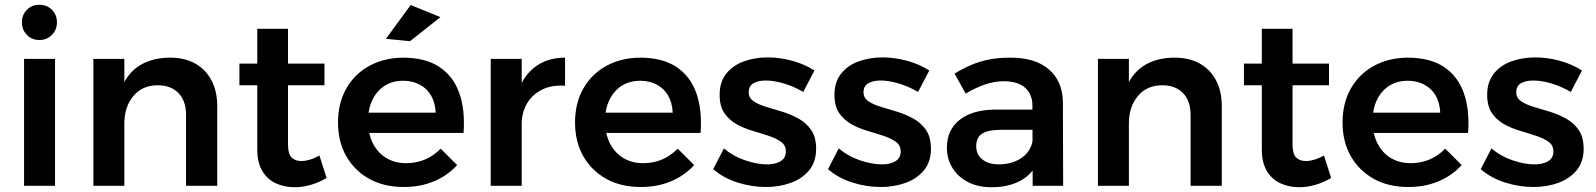

<svg xmlns="http://www.w3.org/2000/svg" viewBox="-20 -780 6698 806"><path d="M81 -533H211V0H81ZM145 -760Q177 -760 198 -739Q219 -718 219 -686Q219 -655 198 -633.5Q177 -612 145 -612Q114 -612 93 -633.5Q72 -655 72 -686Q72 -718 93 -739Q114 -760 145 -760Z M761 -298Q761 -356 729.5 -389Q698 -422 642 -422Q577 -422 539.5 -376.5Q502 -331 502 -262H467Q467 -360 494.5 -420.5Q522 -481 573.5 -509.5Q625 -538 694 -538Q756 -538 800 -513Q844 -488 868 -442.5Q892 -397 892 -333V0H761ZM372 -533H502V0H372Z M1189 -174Q1189 -134 1204 -119Q1219 -104 1245 -104Q1261 -104 1280 -109.5Q1299 -115 1321 -127L1351 -33Q1321 -15 1286.5 -4.5Q1252 6 1217 6Q1174 6 1138 -10.5Q1102 -27 1081 -62.5Q1060 -98 1060 -152V-659H1189ZM985 -513H1342V-422H985Z M1809 -307Q1807 -349 1790 -378.5Q1773 -408 1742.5 -424.5Q1712 -441 1673 -441Q1628 -441 1595 -420Q1562 -399 1543.5 -361Q1525 -323 1525 -273Q1525 -218 1545.5 -178Q1566 -138 1602 -116.5Q1638 -95 1685 -95Q1770 -95 1830 -156L1899 -87Q1859 -43 1802 -19Q1745 5 1675 5Q1591 5 1529.5 -29.5Q1468 -64 1433.5 -124.5Q1399 -185 1399 -266Q1399 -347 1433.5 -408Q1468 -469 1529.5 -503Q1591 -537 1671 -538Q1766 -538 1824.5 -499Q1883 -460 1908 -389.5Q1933 -319 1926 -222H1506V-307ZM1704 -759 1829 -708 1701 -607 1600 -617Z M2352 -420Q2296 -424 2255 -403.5Q2214 -383 2192 -345Q2170 -307 2170 -258L2135 -262Q2135 -351 2161 -412.5Q2187 -474 2236 -506Q2285 -538 2352 -538ZM2040 -533H2170V0H2040Z M2804 -307Q2802 -349 2785 -378.5Q2768 -408 2737.5 -424.5Q2707 -441 2668 -441Q2623 -441 2590 -420Q2557 -399 2538.5 -361Q2520 -323 2520 -273Q2520 -218 2540.5 -178Q2561 -138 2597 -116.5Q2633 -95 2680 -95Q2765 -95 2825 -156L2894 -87Q2854 -43 2797 -19Q2740 5 2670 5Q2586 5 2524.5 -29.5Q2463 -64 2428.5 -124.5Q2394 -185 2394 -266Q2394 -347 2428.5 -408Q2463 -469 2524.5 -503Q2586 -537 2666 -538Q2761 -538 2819.5 -499Q2878 -460 2903 -389.5Q2928 -319 2921 -222H2501V-307Z M3352 -394Q3313 -417 3271 -429.5Q3229 -442 3195 -442Q3163 -442 3143 -430.5Q3123 -419 3123 -392Q3123 -369 3143.5 -355Q3164 -341 3196 -331.5Q3228 -322 3264 -311Q3300 -300 3332.5 -282Q3365 -264 3385.5 -234Q3406 -204 3406 -155Q3406 -101 3377 -65.5Q3348 -30 3300 -12.5Q3252 5 3195 5Q3135 5 3075.5 -14Q3016 -33 2974 -70L3019 -157Q3056 -125 3106.5 -107.5Q3157 -90 3200 -90Q3223 -90 3241 -96Q3259 -102 3269 -113.5Q3279 -125 3279 -144Q3279 -170 3259 -184.5Q3239 -199 3207.5 -209.5Q3176 -220 3140 -230.5Q3104 -241 3072.5 -258.5Q3041 -276 3021 -305Q3001 -334 3001 -382Q3001 -436 3029 -471Q3057 -506 3103 -522.5Q3149 -539 3203 -539Q3255 -539 3307 -524.5Q3359 -510 3399 -484Z M3834 -394Q3795 -417 3753 -429.5Q3711 -442 3677 -442Q3645 -442 3625 -430.5Q3605 -419 3605 -392Q3605 -369 3625.5 -355Q3646 -341 3678 -331.5Q3710 -322 3746 -311Q3782 -300 3814.5 -282Q3847 -264 3867.5 -234Q3888 -204 3888 -155Q3888 -101 3859 -65.5Q3830 -30 3782 -12.5Q3734 5 3677 5Q3617 5 3557.5 -14Q3498 -33 3456 -70L3501 -157Q3538 -125 3588.5 -107.5Q3639 -90 3682 -90Q3705 -90 3723 -96Q3741 -102 3751 -113.5Q3761 -125 3761 -144Q3761 -170 3741 -184.5Q3721 -199 3689.5 -209.5Q3658 -220 3622 -230.5Q3586 -241 3554.5 -258.5Q3523 -276 3503 -305Q3483 -334 3483 -382Q3483 -436 3511 -471Q3539 -506 3585 -522.5Q3631 -539 3685 -539Q3737 -539 3789 -524.5Q3841 -510 3881 -484Z M4179 -235Q4128 -235 4103 -219Q4078 -203 4078 -166Q4078 -132 4103.5 -111Q4129 -90 4173 -90Q4212 -90 4243.5 -103.5Q4275 -117 4293.5 -140.5Q4312 -164 4315 -193L4337 -100Q4313 -48 4263 -21Q4213 6 4142 6Q4085 6 4043 -16Q4001 -38 3978 -75.5Q3955 -113 3955 -160Q3955 -234 4008 -276.5Q4061 -319 4158 -320H4329V-235ZM4314 -336Q4314 -384 4283.5 -411.5Q4253 -439 4193 -439Q4156 -439 4115.5 -425.5Q4075 -412 4034 -387L3987 -471Q4025 -494 4060 -508.5Q4095 -523 4133.5 -530.5Q4172 -538 4222 -538Q4327 -538 4384 -488Q4441 -438 4442 -350L4443 0H4315Z M4978 -298Q4978 -356 4946.5 -389Q4915 -422 4859 -422Q4794 -422 4756.5 -376.5Q4719 -331 4719 -262H4684Q4684 -360 4711.5 -420.5Q4739 -481 4790.5 -509.5Q4842 -538 4911 -538Q4973 -538 5017 -513Q5061 -488 5085 -442.5Q5109 -397 5109 -333V0H4978ZM4589 -533H4719V0H4589Z M5406 -174Q5406 -134 5421 -119Q5436 -104 5462 -104Q5478 -104 5497 -109.5Q5516 -115 5538 -127L5568 -33Q5538 -15 5503.5 -4.5Q5469 6 5434 6Q5391 6 5355 -10.5Q5319 -27 5298 -62.5Q5277 -98 5277 -152V-659H5406ZM5202 -513H5559V-422H5202Z M6026 -307Q6024 -349 6007 -378.5Q5990 -408 5959.5 -424.5Q5929 -441 5890 -441Q5845 -441 5812 -420Q5779 -399 5760.5 -361Q5742 -323 5742 -273Q5742 -218 5762.5 -178Q5783 -138 5819 -116.5Q5855 -95 5902 -95Q5987 -95 6047 -156L6116 -87Q6076 -43 6019 -19Q5962 5 5892 5Q5808 5 5746.5 -29.5Q5685 -64 5650.5 -124.5Q5616 -185 5616 -266Q5616 -347 5650.5 -408Q5685 -469 5746.5 -503Q5808 -537 5888 -538Q5983 -538 6041.5 -499Q6100 -460 6125 -389.5Q6150 -319 6143 -222H5723V-307Z M6574 -394Q6535 -417 6493 -429.5Q6451 -442 6417 -442Q6385 -442 6365 -430.5Q6345 -419 6345 -392Q6345 -369 6365.5 -355Q6386 -341 6418 -331.5Q6450 -322 6486 -311Q6522 -300 6554.5 -282Q6587 -264 6607.5 -234Q6628 -204 6628 -155Q6628 -101 6599 -65.5Q6570 -30 6522 -12.5Q6474 5 6417 5Q6357 5 6297.5 -14Q6238 -33 6196 -70L6241 -157Q6278 -125 6328.5 -107.5Q6379 -90 6422 -90Q6445 -90 6463 -96Q6481 -102 6491 -113.5Q6501 -125 6501 -144Q6501 -170 6481 -184.5Q6461 -199 6429.5 -209.5Q6398 -220 6362 -230.5Q6326 -241 6294.5 -258.5Q6263 -276 6243 -305Q6223 -334 6223 -382Q6223 -436 6251 -471Q6279 -506 6325 -522.5Q6371 -539 6425 -539Q6477 -539 6529 -524.5Q6581 -510 6621 -484Z"/></svg>

Font: Alexandria Medium
Style: Regular
Weight: 500
Designer: Mohamed Gaber
Foundry: Kief Type Foundry
Version: Version 5.100